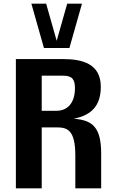

<svg xmlns="http://www.w3.org/2000/svg" viewBox="-20 -1020 618 1040"><path d="M66 0H206V-330H287C345 -330 388 -316 388 -177V0H528V-187C528 -333 480 -369 379 -377C479 -396 526 -451 526 -550C526 -676 424 -700 322 -700H66ZM287 -420H206V-610H322C372 -610 386 -589 386 -542C386 -462 345 -420 287 -420ZM218 -760H356L424 -1000H344L287 -799L230 -1000H150Z"/></svg>

Font: Tanklager Original
Style: Regular
Weight: 400
Designer: Ariel Martín Pérez
Foundry: Tunera Type Foundry
Version: Version 1.000;Glyphs 3.3 (3310)